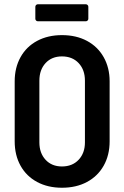

<svg xmlns="http://www.w3.org/2000/svg" viewBox="-20 -873 584 902"><path d="M49 -209V-491Q49 -555 76.5 -604.5Q104 -654 154.5 -681Q205 -708 271 -708Q338 -708 388.5 -681Q439 -654 467 -604.5Q495 -555 495 -491V-209Q495 -144 467 -94.5Q439 -45 388.5 -18Q338 9 271 9Q205 9 154.5 -18Q104 -45 76.5 -94.5Q49 -144 49 -209ZM379 -204V-494Q379 -545 349.5 -576.5Q320 -608 271 -608Q223 -608 194 -576.5Q165 -545 165 -494V-204Q165 -154 194 -122.5Q223 -91 271 -91Q320 -91 349.5 -122.5Q379 -154 379 -204ZM146 -785V-841Q146 -846 149.5 -849.5Q153 -853 158 -853H383Q388 -853 391.5 -849.5Q395 -846 395 -841V-785Q395 -780 391.5 -776.5Q388 -773 383 -773H158Q153 -773 149.5 -776.5Q146 -780 146 -785Z"/></svg>

Font: Barlow Semi Condensed SemiBold
Style: Regular
Weight: 600
Width: 4
Designer: Jeremy Tribby
Foundry: Tribby Type
Version: Version 1.408